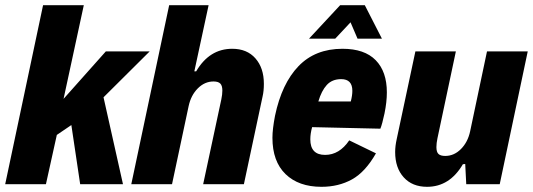

<svg xmlns="http://www.w3.org/2000/svg" viewBox="-27 -710 2054 740"><path d="M372 -335 447 0H282L248 -228L192 -190L150 0H-7L139 -690H296L218 -329L381 -512H550Z M625 -690H777L722 -435H729Q780 -522 868 -522Q925 -522 957.5 -485Q990 -448 990 -387Q990 -359 985 -338L913 0H756L826 -327Q830 -346 830 -361Q830 -380 822 -388Q814 -396 796 -396Q762 -396 735.5 -369.5Q709 -343 700 -301L636 0H479Z M1464 -354Q1464 -317 1455 -273Q1446 -231 1439 -214L1176 -220Q1169 -195 1169 -173Q1169 -113 1226 -113Q1281 -113 1319 -169L1422 -119Q1381 -47 1329.5 -18.5Q1278 10 1212 10Q1124 10 1073.5 -39Q1023 -88 1023 -179Q1023 -212 1033 -264Q1059 -388 1123.5 -455Q1188 -522 1293 -522Q1378 -522 1421 -478Q1464 -434 1464 -354ZM1200 -319H1325Q1331 -342 1331 -360Q1331 -405 1288 -405Q1253 -405 1232.5 -382.5Q1212 -360 1200 -319ZM1284 -690H1379L1445 -561H1351L1324 -624L1265 -561H1164Z M1899 0H1770L1766 -78L1757 -77Q1706 10 1619 10Q1562 10 1529 -26.5Q1496 -63 1496 -124Q1496 -147 1502 -174L1574 -512H1730L1659 -177Q1655 -158 1655 -143Q1655 -124 1663 -116.5Q1671 -109 1689 -109Q1723 -109 1749.5 -135.5Q1776 -162 1785 -204L1850 -512H2007Z"/></svg>

Font: Decalotype ExtraBold Italic
Style: Regular
Weight: 800
Italic angle: -12°
Designer: Alfredo Marco Pradil
Foundry: Alfredo Marco Pradil
Version: Version 1.0